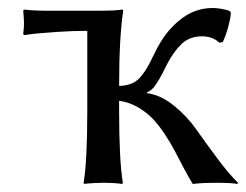

<svg xmlns="http://www.w3.org/2000/svg" viewBox="-20 -457 615 480"><path d="M95.2 -430.2H234.9Q250 -430.2 263.2 -430.9Q276.4 -431.6 281.7 -432.6L287.1 -433.1L288.1 -430.2Q277.8 -363.3 277.8 -242.2Q296.4 -242.7 309.8 -248.5Q323.2 -254.4 333 -266.6Q342.8 -278.8 349.1 -290Q355.5 -301.3 364.7 -320.6Q374 -339.8 381.8 -352.1Q404.3 -389.2 437.5 -413.1Q470.7 -437 512.2 -437Q529.3 -437 553.2 -430.2L557.1 -425.8Q557.1 -415.5 551.3 -392.8Q545.4 -370.1 537.1 -352.1L528.8 -350.1Q511.2 -366.2 484.9 -366.2Q454.1 -366.2 434.1 -347.2Q414.1 -328.1 397.9 -296.9Q395.5 -292 388.7 -278.6Q381.8 -265.1 378.7 -260Q375.5 -254.9 369.9 -246.1Q364.3 -237.3 358.9 -232.9Q353.5 -228.5 347.2 -226.1V-224.1Q381.8 -219.7 414.8 -192.9Q447.8 -166 469.7 -134.8Q491.7 -103.5 522 -62.7Q552.2 -22 575.2 0L573.2 2.9Q560.1 0 521 0Q484.4 0 461.9 2.9Q452.6 -11.7 439.5 -36.6Q426.3 -61.5 416.3 -80.8Q406.2 -100.1 391.1 -122.8Q376 -145.5 360.6 -161.4Q345.2 -177.2 323.7 -189.5Q302.2 -201.7 277.8 -205.1V-180.2Q277.8 -57.1 287.1 0L285.2 2.9Q267.6 0 237.8 0Q225.1 0 213.4 0.7Q201.7 1.5 196.3 2L190.9 2.9L189 0Q198.2 -54.2 198.2 -180.2V-379.9Q161.1 -379.9 121.6 -377.2Q82 -374.5 61 -372.1L40 -369.1L38.1 -372.1Q40 -387.7 40 -399.9Q40 -407.7 38.1 -430.2L40 -433.1Q64.5 -430.2 95.2 -430.2Z"/></svg>

Font: Linear Smooth
Style: Regular
Weight: 400
Designer: Philipp H. Poll, Flanker
Foundry: Philipp H. Poll, reworked by Flanker
Version: Version 1.061 | FøM Fix